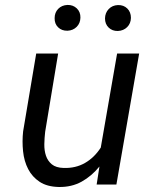

<svg xmlns="http://www.w3.org/2000/svg" viewBox="-20 -744 627 774"><path d="M380.9 -72.8Q349.6 -34.2 309.1 -11.7Q268.6 10.7 217.3 9.8Q169.9 8.8 139.9 -11Q109.9 -30.8 93.5 -62.5Q77.1 -94.2 73 -134Q68.8 -173.8 73.2 -214.4L126 -528.3H214.4L162.1 -212.9Q159.2 -188.5 158.7 -162.8Q158.2 -137.2 165.3 -116.2Q172.4 -95.2 189 -81.5Q205.6 -67.9 236.3 -66.9Q285.2 -65.4 322.8 -87.2Q360.4 -108.9 386.2 -148.9L452.1 -528.3H541L449.2 0H369.6ZM200.2 -670.9Q200.2 -693.4 214.6 -708.3Q229 -723.1 252 -724.1Q274.4 -724.6 289.6 -710.2Q304.7 -695.8 304.2 -672.9Q303.7 -650.4 289.1 -635.7Q274.4 -621.1 252 -620.1Q229 -619.6 214.4 -633.8Q199.7 -647.9 200.2 -670.9ZM403.3 -669.9Q403.8 -692.4 418.2 -707.5Q432.6 -722.7 455.6 -723.6Q478.5 -724.1 493.2 -709.7Q507.8 -695.3 507.8 -671.9Q507.3 -649.4 492.7 -634.8Q478 -620.1 455.1 -619.1Q432.6 -618.7 418 -632.8Q403.3 -647 403.3 -669.9Z"/></svg>

Font: TypoPRO Roboto Mono
Style: Italic
Weight: 400
Designer: Google
Version: Version 2.000986; 2015; ttfautohint (v1.3)